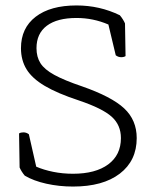

<svg xmlns="http://www.w3.org/2000/svg" viewBox="-20 -675 567 705"><path d="M52 -60 50 -185Q56 -189 66 -189Q77 -189 86 -182L113 -63Q141 -51 175.5 -44Q210 -37 248 -37Q331 -37 377.5 -71.5Q424 -106 424 -168Q424 -216 390 -246.5Q356 -277 270 -306Q191 -332 144.5 -359.5Q98 -387 77.5 -420.5Q57 -454 57 -498Q57 -572 111 -613.5Q165 -655 261 -655Q346 -655 420 -619Q426 -612 431 -604Q436 -596 439 -589L441 -469Q435 -465 425 -465Q414 -465 405 -472L378 -585Q322 -609 261 -609Q190 -609 152 -580.5Q114 -552 114 -498Q114 -466 128.5 -443Q143 -420 179.5 -400Q216 -380 281 -358Q390 -320 436 -277Q482 -234 482 -168Q482 -85 420 -37.5Q358 10 248 10Q197 10 150 -0.5Q103 -11 71 -30Q65 -37 60 -45Q55 -53 52 -60Z"/></svg>

Font: Scope One
Style: Regular
Weight: 400
Designer: Dalton Maag Ltd
Foundry: Dalton Maag Ltd
Version: Version 1.002; ttfautohint (v1.4.1) -l 11 -r 50 -G 50 -x 14 